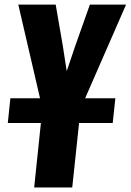

<svg xmlns="http://www.w3.org/2000/svg" viewBox="-20 -830 578 850"><path d="M131.3 0 161.1 -285.6H14.6L25.9 -395H157.2L61 -809.6H226.6L258.3 -625.5L275.4 -515.1L312.5 -625L377.9 -809.6H538.1L356.9 -395H490.7L479 -285.6H330.1L299.8 0Z"/></svg>

Font: Oswald
Style: Bold
Weight: 700
Designer: Vernon Adams
Foundry: Vernon Adams
Version: 3.0; ttfautohint (v0.94.23-7a4d-dirty) -l 8 -r 50 -G 200 -x 